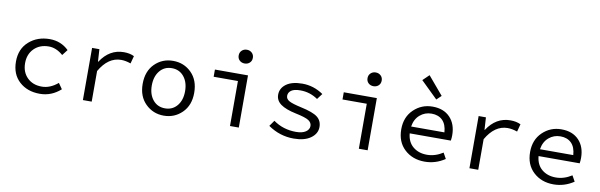

<svg xmlns="http://www.w3.org/2000/svg" viewBox="-51 -1263 5501 1761"><g transform="rotate(10 2700.0 -382.5)"><path d="M346 12Q229 12 154.5 -56Q80 -124 80 -242Q80 -360 158 -429Q236 -498 351 -498Q455 -498 528 -427L487 -374Q423 -430 354 -430Q270 -430 217.5 -378Q165 -326 165 -242Q165 -159 216.5 -107.5Q268 -56 352 -56Q430 -56 502 -117L539 -64Q454 12 346 12Z M746 0V-486H814L821 -371H824Q907 -498 1041 -498Q1097 -498 1137 -478L1118 -407Q1070 -424 1028 -424Q908 -424 828 -285V0Z M1260 -242Q1260 -360 1329.5 -429Q1399 -498 1500 -498Q1601 -498 1670.5 -429Q1740 -360 1740 -242Q1740 -126 1670 -57Q1600 12 1500 12Q1400 12 1330 -57Q1260 -126 1260 -242ZM1655 -242Q1655 -326 1612.5 -378Q1570 -430 1500 -430Q1430 -430 1387.5 -378Q1345 -326 1345 -242Q1345 -159 1387.5 -107.5Q1430 -56 1500 -56Q1570 -56 1612.5 -107.5Q1655 -159 1655 -242Z M2116 0V-419H1890V-486H2198V0ZM2082 -652Q2082 -680 2101 -698Q2120 -716 2148 -716Q2176 -716 2195 -698Q2214 -680 2214 -652Q2214 -623 2195 -605.5Q2176 -588 2148 -588Q2120 -588 2101 -605.5Q2082 -623 2082 -652Z M2710 12Q2580 12 2471 -64L2509 -118Q2601 -52 2720 -52Q2779 -52 2811 -73.5Q2843 -95 2843 -128Q2843 -159 2813 -179Q2783 -199 2691 -218Q2595 -238 2548 -272Q2501 -306 2501 -360Q2501 -421 2554 -459.5Q2607 -498 2703 -498Q2809 -498 2899 -436L2859 -383Q2785 -434 2696 -434Q2638 -434 2611 -414.5Q2584 -395 2584 -364Q2584 -334 2615.5 -317Q2647 -300 2725 -283Q2842 -258 2884 -224.5Q2926 -191 2926 -133Q2926 -71 2868.5 -29.5Q2811 12 2710 12Z M3316 0V-419H3090V-486H3398V0ZM3282 -652Q3282 -680 3301 -698Q3320 -716 3348 -716Q3376 -716 3395 -698Q3414 -680 3414 -652Q3414 -623 3395 -605.5Q3376 -588 3348 -588Q3320 -588 3301 -605.5Q3282 -623 3282 -652Z M3930 12Q3817 12 3742.5 -57Q3668 -126 3668 -244Q3668 -358 3741 -428Q3814 -498 3916 -498Q4020 -498 4079 -436Q4138 -374 4138 -270Q4138 -246 4134 -220H3751Q3758 -140 3810 -97Q3862 -54 3940 -54Q4016 -54 4088 -100L4118 -46Q4031 12 3930 12ZM3918 -433Q3856 -433 3810 -393.5Q3764 -354 3753 -284H4063Q4058 -358 4020 -395.5Q3982 -433 3918 -433ZM3937 -568 3780 -721 3838 -777 3980 -609Z M4346 0V-486H4414L4421 -371H4424Q4507 -498 4641 -498Q4697 -498 4737 -478L4718 -407Q4670 -424 4628 -424Q4508 -424 4428 -285V0Z M5130 12Q5017 12 4942.5 -57Q4868 -126 4868 -244Q4868 -358 4941 -428Q5014 -498 5116 -498Q5220 -498 5279 -436Q5338 -374 5338 -270Q5338 -246 5334 -220H4951Q4958 -140 5010 -97Q5062 -54 5140 -54Q5216 -54 5288 -100L5318 -46Q5231 12 5130 12ZM5118 -433Q5056 -433 5010 -393.5Q4964 -354 4953 -284H5263Q5258 -358 5220 -395.5Q5182 -433 5118 -433Z"/></g></svg>

Font: TypoPRO Source Code Pro
Style: Regular
Weight: 400
Monospace: yes
Designer: Paul D. Hunt, Teo Tuominen
Foundry: Adobe Systems Incorporated
Version: Version 2.010;PS 1.0;hotconv 1.0.84;makeotf.lib2.5.63406